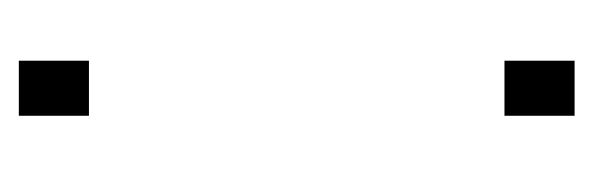

<svg xmlns="http://www.w3.org/2000/svg" viewBox="-233 -397 630 204"><g transform="rotate(90 82.0 -295.0)"><path d="M44.5 -74.5V0H103V-74.5ZM44.5 -590.5V-516H103V-590.5Z"/></g></svg>

Font: Anybody Light
Style: Regular
Weight: 300
Designer: Tyler Finck
Foundry: Etcetera Type Company
Version: Version 1.111; ttfautohint (v1.8.4)